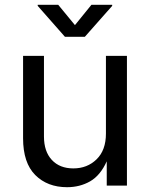

<svg xmlns="http://www.w3.org/2000/svg" viewBox="-20 -781 631 808"><path d="M262.2 6.8Q179.7 6.8 128.4 -44.4Q77.1 -95.7 77.1 -199.2V-545.9H165V-206.5Q165 -143.6 198.2 -107.9Q231.4 -72.3 288.6 -72.3Q347.2 -72.3 386.5 -110.6Q425.8 -148.9 425.8 -218.8V-545.9H514.2V0H429.2V-102.1Q402.3 -42.5 359.1 -17.8Q315.9 6.8 262.2 6.8ZM225.1 -760.7 295.4 -675.3 364.7 -760.7H452.1V-756.3L336.9 -626H253.4L138.7 -756.3V-760.7Z"/></svg>

Font: Inter-Regular
Style: Regular
Weight: 400
Designer: Rasmus Andersson
Foundry: rsms
Version: Version 4.000;git-a52131595